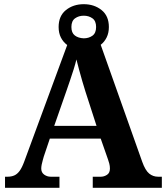

<svg xmlns="http://www.w3.org/2000/svg" viewBox="-20 -897 793 917"><path d="M4 0V-53H16Q34 -53 48 -59Q62 -65 73.5 -80.5Q85 -96 96 -126L301 -682Q282 -696 271 -717.5Q260 -739 260 -768Q260 -821 295 -849Q330 -877 380 -877Q430 -877 465 -849Q500 -821 500 -768Q500 -740 489.5 -718.5Q479 -697 461 -683L659 -125Q674 -83 692.5 -68Q711 -53 735 -53H753V0H423V-53H462Q477 -53 491 -62Q505 -71 505 -92Q505 -104 502 -115.5Q499 -127 496 -135L461 -235H218L189 -149Q187 -141 184 -131Q181 -121 179 -110.5Q177 -100 177 -92Q177 -73 191 -63Q205 -53 222 -53H264V0ZM239 -296H441L388 -460Q381 -483 373 -509.5Q365 -536 358 -563Q351 -590 345 -613Q340 -592 332 -566.5Q324 -541 315 -514.5Q306 -488 298 -465ZM380 -714Q404 -714 421.5 -726.5Q439 -739 439 -768Q439 -797 421.5 -809.5Q404 -822 380 -822Q356 -822 338.5 -809.5Q321 -797 321 -768Q321 -740 337.5 -727.5Q354 -715 380 -714Z"/></svg>

Font: Noto Serif Tamil
Style: Italic
Weight: 400
Italic angle: -12°
Designer: Indian Type Foundry, Tom Grace, and the Monotype Design Team
Foundry: Monotype Imaging Inc.
Version: Version 2.003